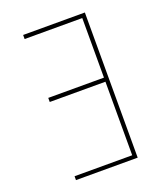

<svg xmlns="http://www.w3.org/2000/svg" viewBox="-135 -819 771 908"><g transform="rotate(-20 250.0 -365.0)"><path d="M379.9 -710H89.8V-730.5H400.4V0H89.8V-19.5H379.9V-389.6H99.6V-410.2H379.9Z"/></g></svg>

Font: Mgen+ 1mn thin
Style: Regular
Weight: 100
Designer: [Source Han Sans]
Ryoko NISHIZUKA  (kana & ideographs); Paul D. Hunt (Latin, Greek & Cyrillic); Wenlong ZHANG  (bopomofo
Version: Version 1.059.20150602